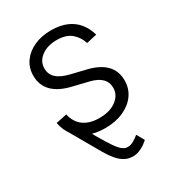

<svg xmlns="http://www.w3.org/2000/svg" viewBox="-182 -655 874 963"><g transform="rotate(-30 255.5 -173.0)"><path d="M115.7 -112.3Q163.6 -28.3 193.6 23.7Q223.6 75.7 242.7 102.8Q261.7 129.9 275.6 139.9Q289.6 149.9 305.2 149.9Q322.8 149.9 339.6 139.9Q356.4 129.9 371.1 117.7L396 161.6Q377.9 178.7 353.8 191.4Q329.6 204.1 305.2 204.1Q278.8 204.1 257.8 192.9Q236.8 181.6 218.3 160.2Q199.7 138.7 181.6 107.9L71.8 -83.5ZM254.9 11.7Q201.2 11.7 159.4 -4.9Q117.7 -21.5 90.8 -53.7Q64 -85.9 55.2 -132.8L118.2 -146Q129.4 -96.7 164.3 -71.8Q199.2 -46.9 253.9 -46.9Q315.4 -46.9 352.5 -74.7Q389.6 -102.5 389.6 -144Q389.6 -177.2 367.4 -199Q345.2 -220.7 301.3 -231L212.9 -252.4Q142.6 -269 107.4 -305.2Q72.3 -341.3 72.3 -396.5Q72.3 -441.9 96.9 -476.6Q121.6 -511.2 164.6 -530.5Q207.5 -549.8 262.7 -549.8Q314 -549.8 351.6 -533.7Q389.2 -517.6 413.3 -487.8Q437.5 -458 448.7 -417.5L388.2 -403.8Q376.5 -442.4 346.7 -467.8Q316.9 -493.2 262.7 -493.2Q208.5 -493.2 173.6 -467Q138.7 -440.9 138.7 -399.9Q138.7 -365.7 162.4 -344Q186 -322.3 235.8 -310.1L319.3 -290Q389.2 -273.4 423.3 -237.8Q457.5 -202.1 457.5 -147.5Q457.5 -101.1 431.9 -65.2Q406.2 -29.3 360.4 -8.8Q314.5 11.7 254.9 11.7Z"/></g></svg>

Font: Inter 16pt Light
Style: Regular
Weight: 300
Version: Version 4.001;git-66647c0bb